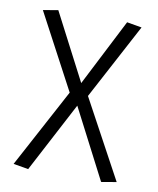

<svg xmlns="http://www.w3.org/2000/svg" viewBox="-75 -693 622 758"><g transform="rotate(10 236.0 -314.5)"><path d="M89.4 4.9 29.3 -5.4 206.5 -335.9 206.1 -306.6 37.6 -623.5 97.7 -633.8 248 -344.2H225.6L373.5 -633.8L433.1 -623.5L264.2 -306.2L263.7 -335.4L442.4 -5.4L381.8 4.9L225.6 -297.4H248.5Z"/></g></svg>

Font: Anaheim
Style: Regular
Weight: 400
Designer: Vernon Adams
Foundry: Vernon Adams
Version: Version 2.001